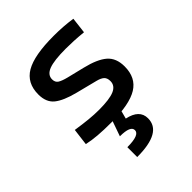

<svg xmlns="http://www.w3.org/2000/svg" viewBox="-212 -651 1010 1010"><g transform="rotate(-45 293.0 -146.0)"><path d="M252.9 9.8Q194.3 9.8 152.6 6.3Q110.8 2.9 76.2 -4.9L87.9 -98.6Q139.2 -90.8 178.5 -86.9Q217.8 -83 252.9 -83Q331.5 -83 366.9 -98.4Q402.3 -113.8 402.3 -147.5Q402.3 -170.9 389.9 -182.4Q377.4 -193.8 351.6 -200.2L232.4 -230.5Q155.8 -250 119.9 -278.8Q84 -307.6 84 -366.2Q84 -451.2 149.2 -489.3Q214.4 -527.3 359.4 -527.3Q430.7 -527.3 496.1 -517.6L485.4 -427.7Q445.8 -431.6 415.5 -433.1Q385.3 -434.6 356.4 -434.6Q269.5 -434.6 230.5 -419.7Q191.4 -404.8 191.4 -371.1Q191.4 -348.6 207.5 -338.6Q223.6 -328.6 256.8 -320.3L352.5 -296.9Q434.1 -277.3 471.9 -244.6Q509.8 -211.9 509.8 -149.4Q509.8 -65.9 448.7 -28.1Q387.7 9.8 252.9 9.8ZM219.2 234.4V161.1Q311 161.1 311 126Q311 92.8 231.9 92.8L265.6 -2.9L332 2.4L319.8 48.8Q403.8 66.4 403.8 130.4Q403.8 234.4 219.2 234.4Z"/></g></svg>

Font: Caskaydia Cove
Style: Regular
Weight: 400
Monospace: yes
Designer: Aaron Bell
Foundry: Saja Typeworks
Version: Version 4.300; ttfautohint (v1.8.3)